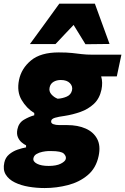

<svg xmlns="http://www.w3.org/2000/svg" viewBox="-53 -794 665 1020"><path d="M184 205Q141 205 99.5 198Q58 191 25.8 175.2Q-6.5 159.5 -22.5 133.5Q-38.5 107.5 -30 69.5Q-24.5 43 -4.5 26.2Q15.5 9.5 40.2 1Q65 -7.5 85.5 -11V-22Q74.5 -27 61.8 -37.8Q49 -48.5 41.8 -65.8Q34.5 -83 39.5 -107.5Q46.5 -141.5 74 -157.8Q101.5 -174 129 -181.5V-193.5Q88 -218.5 61.8 -263Q35.5 -307.5 48 -369Q60.5 -430.5 111.8 -473Q163 -515.5 259 -515.5Q302 -515.5 329.5 -512.5Q357 -509.5 381.2 -506.5Q405.5 -503.5 439 -503.5H592L567.5 -388H484.5Q494 -356 486 -317.5Q476 -270.5 445.8 -242.2Q415.5 -214 374.5 -199.5Q333.5 -185 291.5 -178.5Q258 -174 239.5 -168.5Q221 -163 219 -152Q216.5 -139.5 229.8 -134.5Q243 -129.5 262 -129.5H303.5Q360.5 -129.5 402.2 -111Q444 -92.5 463.2 -56Q482.5 -19.5 471 34.5Q457.5 99 413.2 136.2Q369 173.5 308.2 189.2Q247.5 205 184 205ZM253.5 -269.5Q279 -271 301.5 -280.8Q324 -290.5 329.5 -314Q334.5 -335.5 318.5 -352.2Q302.5 -369 270 -369Q247.5 -369 231 -359Q214.5 -349 210.5 -329Q206 -308.5 220.2 -292.5Q234.5 -276.5 253.5 -269.5ZM205.5 87.5Q246.5 87.5 270 75.5Q293.5 63.5 296.5 50.5Q300 36 286 22.2Q272 8.5 218.5 8.5H203.5Q190 9 172.5 12.5Q155 16 141 24.2Q127 32.5 124.5 47Q121 64 143.5 75.8Q166 87.5 205.5 87.5ZM401 -559Q385.5 -584 369.8 -609.8Q354 -635.5 338 -661.5Q313.5 -635.5 289.2 -610.2Q265 -585 242 -560H106Q146 -614.5 184.5 -667.5Q223 -720.5 262 -774.5H451Q470.5 -721 490 -667.5Q509.5 -614 529 -560.5Z"/></svg>

Font: Commissioner ExtraBold
Style: Italic
Weight: 800
Italic angle: -12°
Designer: Kostas Bartsokas
Foundry: Kostas Bartsokas
Version: Version 1.000; ttfautohint (v1.8.3)